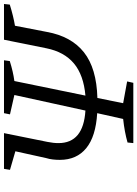

<svg xmlns="http://www.w3.org/2000/svg" viewBox="117 -805 688 962"><g transform="rotate(-90 461.0 -324.0)"><path d="M225 0 228 -29Q281 -44 346 -51L375 -181Q258 -188 199.5 -236Q141 -284 141 -368Q141 -386 143 -403.5Q145 -421 150 -437L184 -591L91 -618L96 -648H275L231 -430Q228 -415 226.5 -401.5Q225 -388 225 -375Q225 -250 388 -240L466 -596L369 -618L375 -648H640L636 -619Q582 -602 536 -596L463 -240Q566 -249 624 -297.5Q682 -346 700 -435L743 -648H922L919 -619Q890 -610 863.5 -603.5Q837 -597 813 -593L782 -433Q760 -311 680 -247.5Q600 -184 451 -180L425 -51L534 -31L527 0Z"/></g></svg>

Font: Piazzolla SC
Style: Italic
Weight: 400
Italic angle: -11.3°
Designer: Juan Pablo del Peral
Foundry: Huerta Tipografica
Version: Version 1.330